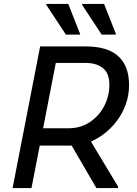

<svg xmlns="http://www.w3.org/2000/svg" viewBox="-20 -956 698 976"><path d="M152 -216 168 -304H328Q390 -304 437 -335.5Q484 -367 510 -417.5Q536 -468 536 -524Q536 -584 503 -610Q470 -636 416 -636H232L248 -720H416Q527 -720 581.5 -670Q636 -620 636 -524Q636 -472 619.5 -426Q603 -380 574 -341.5Q545 -303 508 -275Q471 -247 430 -231.5Q389 -216 348 -216ZM44 0 184 -720H280L140 0ZM470 0 328 -244 416 -280 580 -8V0ZM315 -780 215 -932V-936H327L387 -784V-780ZM497 -780 397 -932V-936H509L569 -784V-780Z"/></svg>

Font: Kufam
Style: Italic
Weight: 400
Italic angle: -11°
Designer: Artur Schmal
Foundry: Original Type
Version: Version 1.301; ttfautohint (v1.8.3)